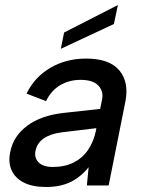

<svg xmlns="http://www.w3.org/2000/svg" viewBox="-20 -741 567 767"><path d="M327 0 334 -73Q304 -35 263 -14.5Q222 6 164 6Q110 6 75.5 -11.5Q41 -29 26.5 -60.5Q12 -92 21 -134Q33 -197 88.5 -238.5Q144 -280 235 -290L380 -306L388 -345Q394 -377 372.5 -399.5Q351 -422 302 -422Q256 -422 220 -400.5Q184 -379 164 -337L86 -367Q118 -433 181 -470Q244 -507 324 -507Q417 -507 456.5 -460Q496 -413 481 -336L414 0ZM365 -229 224 -212Q180 -206 154 -187.5Q128 -169 122 -139Q116 -111 134 -92.5Q152 -74 191 -74Q239 -74 274.5 -92Q310 -110 332 -142.5Q354 -175 363 -218ZM451 -721 435 -645 223 -546 236 -611Z"/></svg>

Font: Albert Sans Medium
Style: Italic
Weight: 500
Italic angle: -11.25°
Designer: Andreas Rasmussen
Foundry: a.Foundry
Version: Version 1.025